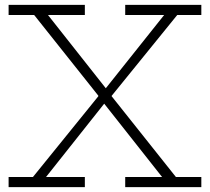

<svg xmlns="http://www.w3.org/2000/svg" viewBox="-20 -772 867 792"><path d="M711 -710 427.5 -360.5 440.5 -397V-353L429.5 -389L705.5 -42H810.5V0H496.5V-42H648.5L397.5 -360L434.5 -344H390L421.5 -359L170 -42H330V0H15.5V-42H116L399 -391.5L385.5 -354V-399L397 -363L121 -710H15.5V-752H330V-710H178L429 -392L392 -408H436L404.5 -393L657 -710H496.5V-752H810.5V-710Z"/></svg>

Font: Hepta Slab Light
Style: Regular
Weight: 300
Designer: Michael LaGattuta
Foundry: Michael LaGattuta
Version: Version 1.102